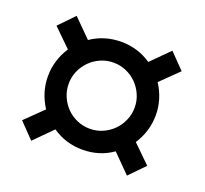

<svg xmlns="http://www.w3.org/2000/svg" viewBox="-91 -700 738 692"><g transform="rotate(20 278.0 -354.5)"><path d="M104 -469.2 36.1 -535.6 92.3 -593.8 160.2 -525.9Q211.9 -561 275.9 -561Q340.3 -561 391.6 -525.9L459.5 -593.8L516.1 -535.6L448.2 -469.2Q482.9 -415.5 482.9 -354.5Q482.9 -293 448.2 -239.3L516.1 -172.9L459.5 -114.7L391.6 -183.1Q341.3 -147.5 275.9 -147.5Q211.9 -147.5 160.2 -183.1L92.3 -114.7L36.1 -172.9L104 -239.3Q69.3 -293 69.3 -354.5Q69.3 -415.5 104 -469.2ZM148.9 -354.5Q148.9 -328.6 158.9 -305.4Q168.9 -282.2 186 -264.9Q203.1 -247.6 226.3 -237.5Q249.5 -227.5 275.4 -227.5Q301.3 -227.5 324.2 -237.5Q347.2 -247.6 364.5 -264.9Q381.8 -282.2 391.8 -305.4Q401.9 -328.6 401.9 -354.5Q401.9 -380.4 391.8 -403.3Q381.8 -426.3 364.7 -443.6Q347.7 -460.9 324.7 -470.9Q301.8 -481 275.4 -481Q249.5 -481 226.6 -470.9Q203.6 -460.9 186.3 -443.6Q168.9 -426.3 158.9 -403.3Q148.9 -380.4 148.9 -354.5Z"/></g></svg>

Font: Saysettha OT
Style: Regular
Weight: 400
Designer: John M. Durdin and Silvain Dupertuis
Foundry: Lao Script for Windows
Version: Version 2.000